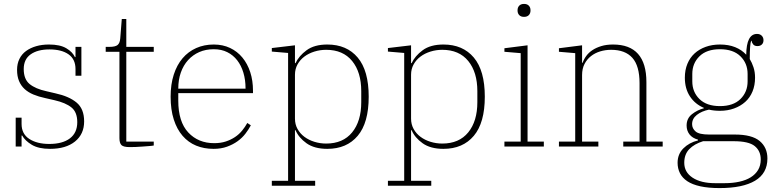

<svg xmlns="http://www.w3.org/2000/svg" viewBox="-20 -747 3966 979"><path d="M235 12Q177 12 142.5 -8.5Q108 -29 93 -56H90V0H60V-147H90V-115Q90 -64 129.5 -38.5Q169 -13 231 -13Q299 -13 336.5 -41.5Q374 -70 374 -124Q374 -175 344.5 -199Q315 -223 258 -236L210 -247Q177 -254 150.5 -265Q124 -276 105.5 -293Q87 -310 77 -334Q67 -358 67 -391Q67 -422 79 -446.5Q91 -471 113 -487Q135 -503 164.5 -511.5Q194 -520 230 -520Q286 -520 318 -501Q350 -482 362 -456H365V-508H395V-361H365V-395Q365 -445 329.5 -470Q294 -495 232 -495Q172 -495 136.5 -470Q101 -445 101 -395Q101 -343 131 -318.5Q161 -294 216 -282L263 -271Q332 -256 370.5 -224Q409 -192 409 -128Q409 -63 362.5 -25.5Q316 12 235 12Z M641 3Q610 3 599.5 -7Q589 -17 589 -43V-483H519V-508H538Q568 -508 579.5 -517.5Q591 -527 593 -550L601 -650H624V-508H764V-483H624V-25H764V-5Q753 -3 737 -2Q721 -1 704 0.5Q687 2 670 2.5Q653 3 641 3Z M1069 12Q1020 12 980 -4.5Q940 -21 911 -54.5Q882 -88 866 -138Q850 -188 850 -254Q850 -317 866 -366.5Q882 -416 911 -450Q940 -484 980.5 -502Q1021 -520 1070 -520Q1116 -520 1153 -502.5Q1190 -485 1216 -453.5Q1242 -422 1256 -379Q1270 -336 1270 -284V-272H889V-234Q889 -126 940 -71.5Q991 -17 1072 -17Q1105 -17 1131 -25.5Q1157 -34 1178 -48Q1199 -62 1214.5 -81Q1230 -100 1241 -120L1259 -108Q1248 -87 1231.5 -65.5Q1215 -44 1191.5 -27Q1168 -10 1137.5 1Q1107 12 1069 12ZM1232 -295V-297Q1232 -340 1221 -376.5Q1210 -413 1189.5 -439.5Q1169 -466 1139 -481Q1109 -496 1070 -496Q1029 -496 996 -481.5Q963 -467 939 -440.5Q915 -414 902 -377Q889 -340 889 -295Z M1366 175H1449V-477L1366 -484V-502L1484 -516V-425H1487Q1504 -462 1543.5 -491Q1583 -520 1649 -520Q1748 -520 1804 -453.5Q1860 -387 1860 -254Q1860 -121 1804 -54.5Q1748 12 1649 12Q1583 12 1543 -16.5Q1503 -45 1487 -83H1484V175H1587V200H1366ZM1643 -15Q1729 -15 1775.5 -72Q1822 -129 1822 -226V-282Q1822 -379 1775.5 -436Q1729 -493 1643 -493Q1612 -493 1583 -484Q1554 -475 1532 -458.5Q1510 -442 1497 -418.5Q1484 -395 1484 -366V-142Q1484 -113 1497 -89.5Q1510 -66 1532 -49.5Q1554 -33 1583 -24Q1612 -15 1643 -15Z M1958 175H2041V-477L1958 -484V-502L2076 -516V-425H2079Q2096 -462 2135.5 -491Q2175 -520 2241 -520Q2340 -520 2396 -453.5Q2452 -387 2452 -254Q2452 -121 2396 -54.5Q2340 12 2241 12Q2175 12 2135 -16.5Q2095 -45 2079 -83H2076V175H2179V200H1958ZM2235 -15Q2321 -15 2367.5 -72Q2414 -129 2414 -226V-282Q2414 -379 2367.5 -436Q2321 -493 2235 -493Q2204 -493 2175 -484Q2146 -475 2124 -458.5Q2102 -442 2089 -418.5Q2076 -395 2076 -366V-142Q2076 -113 2089 -89.5Q2102 -66 2124 -49.5Q2146 -33 2175 -24Q2204 -15 2235 -15Z M2652 -661Q2636 -661 2627.5 -670Q2619 -679 2619 -693V-695Q2619 -709 2627.5 -718Q2636 -727 2652 -727Q2668 -727 2676.5 -718Q2685 -709 2685 -695V-693Q2685 -679 2676.5 -670Q2668 -661 2652 -661ZM2552 -25H2635V-476L2552 -483V-501L2670 -516V-25H2753V0H2552Z M2830 -25H2913V-476L2830 -483V-501L2948 -516V-427H2951Q2957 -445 2969.5 -462Q2982 -479 3001 -491.5Q3020 -504 3046 -512Q3072 -520 3106 -520Q3276 -520 3276 -328V-25H3359V0H3158V-25H3241V-323Q3241 -411 3204.5 -452Q3168 -493 3096 -493Q3067 -493 3040.5 -485Q3014 -477 2993.5 -461Q2973 -445 2960.5 -421Q2948 -397 2948 -364V-25H3031V0H2830Z M3649 212Q3592 212 3551 203Q3510 194 3484.5 177Q3459 160 3447 136Q3435 112 3435 83Q3435 39 3464.5 9.5Q3494 -20 3539 -31V-35Q3510 -43 3495.5 -62Q3481 -81 3481 -107Q3481 -143 3508 -164.5Q3535 -186 3569 -195V-197Q3524 -216 3498 -255.5Q3472 -295 3472 -351Q3472 -390 3485 -421.5Q3498 -453 3521.5 -474.5Q3545 -496 3578 -508Q3611 -520 3651 -520Q3695 -520 3728.5 -506.5Q3762 -493 3785 -468Q3786 -574 3840 -574Q3855 -574 3864 -565Q3873 -556 3873 -542Q3873 -528 3864.5 -520Q3856 -512 3842 -512Q3828 -512 3821 -520Q3814 -528 3812 -539H3810Q3803 -521 3803 -446Q3814 -428 3822 -404Q3830 -380 3830 -351Q3830 -312 3817 -280.5Q3804 -249 3780 -227.5Q3756 -206 3723 -194Q3690 -182 3651 -182Q3620 -182 3595 -188Q3557 -180 3533 -161Q3509 -142 3509 -114Q3509 -92 3527 -76.5Q3545 -61 3596 -61H3727Q3814 -61 3853.5 -28Q3893 5 3893 61Q3893 137 3830 174.5Q3767 212 3649 212ZM3651 -206Q3719 -206 3755.5 -242Q3792 -278 3792 -332V-370Q3792 -424 3755.5 -460Q3719 -496 3651 -496Q3583 -496 3546.5 -460Q3510 -424 3510 -370V-332Q3510 -278 3546.5 -242Q3583 -206 3651 -206ZM3469 83Q3469 131 3511.5 159Q3554 187 3626 187H3675Q3716 187 3750 179.5Q3784 172 3808 157Q3832 142 3845.5 119.5Q3859 97 3859 66Q3859 23 3828.5 -2Q3798 -27 3721 -27H3565Q3520 -13 3494.5 13.5Q3469 40 3469 83Z"/></svg>

Font: IBM Plex Serif ExtraLight
Style: Regular
Weight: 200
Designer: Mike Abbink, Paul van der Laan, Pieter van Rosmalen
Foundry: Bold Monday
Version: Version 2.5